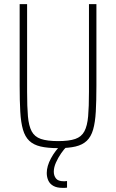

<svg xmlns="http://www.w3.org/2000/svg" viewBox="-20 -708 561 928"><path d="M261 8Q210 8 176 0Q142 -8 121.5 -27.5Q101 -47 91 -81.5Q81 -116 78 -168Q75 -220 75 -294V-688H111V-264Q111 -192 115 -146Q119 -100 133 -73.5Q147 -47 177.5 -36.5Q208 -26 261 -26Q314 -26 344 -36.5Q374 -47 388 -73.5Q402 -100 406 -146Q410 -192 410 -264V-688H446V-294Q446 -220 443 -168Q440 -116 430 -81.5Q420 -47 399.5 -27.5Q379 -8 345.5 0Q312 8 261 8ZM282 200Q255 200 238 190.5Q221 181 213.5 164.5Q206 148 206 128Q206 95 226.5 57Q247 19 278 -10L303 0Q290 12 275.5 33Q261 54 250.5 77.5Q240 101 240 122Q240 141 250.5 154.5Q261 168 287 168Q290 168 293.5 168Q297 168 304 167V199Q297 200 293 200Q289 200 282 200Z"/></svg>

Font: Saira Condensed Thin
Style: Regular
Weight: 250
Width: 3
Designer: Hector Gatti with collaboration of the Omnibus-Type team
Foundry: Omnibus-Type
Version: Version 1.101